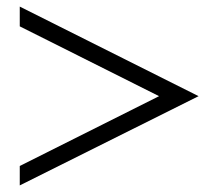

<svg xmlns="http://www.w3.org/2000/svg" viewBox="-20 -588 640 583"><path d="M40 -84 463 -296 40 -508V-568L583 -296L40 -25Z"/></svg>

Font: Pochaevsk
Style: Regular
Weight: 400
Version: Version 1.210; ttfautohint (v1.8.4.7-5d5b)